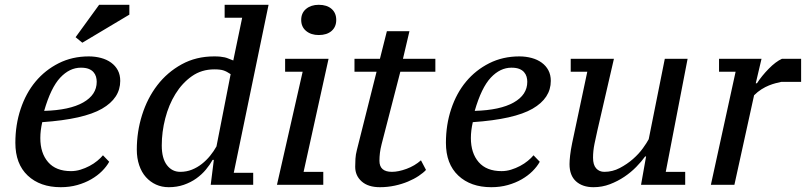

<svg xmlns="http://www.w3.org/2000/svg" viewBox="-20 -770 3358 800"><path d="M435 -96 409 -123C403 -115.7 395.2 -108 385.5 -100C375.8 -92 365 -84.8 353 -78.5C341 -72.2 328.5 -67 315.5 -63C302.5 -59 289.3 -57 276 -57C234 -57 202.2 -69.5 180.5 -94.5C158.8 -119.5 148 -153 148 -195C148 -205.7 148.7 -216.3 150 -227C151.3 -237.7 153.3 -249 156 -261C271.3 -269 354.3 -287.7 405 -317C455.7 -346.3 481 -385 481 -433C481 -449.7 477.7 -464.3 471 -477C464.3 -489.7 455 -500.3 443 -509C431 -517.7 417 -524.2 401 -528.5C385 -532.8 368 -535 350 -535C304 -535 262.2 -525.5 224.5 -506.5C186.8 -487.5 154.7 -462 128 -430C101.3 -398 80.7 -360 66 -316C51.3 -272 44 -225 44 -175C44 -116.3 61.2 -70.8 95.5 -38.5C129.8 -6.2 175.7 10 233 10C257.7 10 280.7 7 302 1C323.3 -5 342.7 -13 360 -23C377.3 -33 392.3 -44.3 405 -57C417.7 -69.7 427.7 -82.7 435 -96ZM317 -488C330.3 -488 341.2 -486.3 349.5 -483C357.8 -479.7 364.5 -475.2 369.5 -469.5C374.5 -463.8 378 -457.5 380 -450.5C382 -443.5 383 -436.3 383 -429C383 -393 364.2 -364.3 326.5 -343C288.8 -321.7 234.7 -310 164 -308C182.7 -372.7 205 -418.8 231 -446.5C257 -474.2 285.7 -488 317 -488ZM393 -750 295 -615 323 -592 519 -709V-750Z M731 -54C708.3 -54 689.8 -63.3 675.5 -82C661.2 -100.7 654 -128 654 -164C654 -201.3 658.8 -238.8 668.5 -276.5C678.2 -314.2 692.3 -348.2 711 -378.5C729.7 -408.8 752.5 -433.5 779.5 -452.5C806.5 -471.5 837.7 -481 873 -481C889.7 -481 902.5 -479.5 911.5 -476.5C920.5 -473.5 930.3 -468.3 941 -461L882 -160C874.7 -146.7 865.8 -133.7 855.5 -121C845.2 -108.3 833.7 -97 821 -87C808.3 -77 794.5 -69 779.5 -63C764.5 -57 748.3 -54 731 -54ZM866 -104H871L858 0H1035V-50H954L1099 -750H916V-696H989L952 -518C944.7 -520.7 938.3 -523.2 933 -525.5C927.7 -527.8 922.2 -529.7 916.5 -531C910.8 -532.3 904.5 -533.3 897.5 -534C890.5 -534.7 882 -535 872 -535C822 -535 777 -524 737 -502C697 -480 663.2 -451 635.5 -415C607.8 -379 586.7 -337.7 572 -291C557.3 -244.3 550 -196.3 550 -147C550 -123 553.3 -101.2 560 -81.5C566.7 -61.8 576 -45.3 588 -32C600 -18.7 614 -8.3 630 -1C646 6.3 663.7 10 683 10C705.7 10 726.7 6.7 746 0C765.3 -6.7 782.7 -15.5 798 -26.5C813.3 -37.5 826.7 -49.8 838 -63.5C849.3 -77.2 858.7 -90.7 866 -104Z M1168 -471H1241L1134 0H1327V-54H1245L1349 -525H1168ZM1235 -687C1235 -667.7 1241.8 -652.3 1255.5 -641C1269.2 -629.7 1286.7 -624 1308 -624C1330.7 -624 1348.5 -629.7 1361.5 -641C1374.5 -652.3 1381 -667.7 1381 -687C1381 -706.3 1374.5 -721.7 1361.5 -733C1348.5 -744.3 1330.7 -750 1308 -750C1286.7 -750 1269.2 -744.3 1255.5 -733C1241.8 -721.7 1235 -706.3 1235 -687Z M1457 -525V-471H1549L1467 -145C1463.7 -132.3 1461.7 -120.2 1461 -108.5C1460.3 -96.8 1460 -85.7 1460 -75C1460 -50.3 1469 -30 1487 -14C1505 2 1530.3 10 1563 10C1584.3 10 1605 7.8 1625 3.5C1645 -0.8 1663.3 -6.5 1680 -13.5C1696.7 -20.5 1711.5 -28.3 1724.5 -37C1737.5 -45.7 1747.7 -54 1755 -62L1734 -102C1716.7 -86.7 1696.7 -74.8 1674 -66.5C1651.3 -58.2 1631 -54 1613 -54C1578.3 -54 1561 -69.3 1561 -100C1561 -111.3 1561.7 -122.3 1563 -133C1564.3 -143.7 1566.7 -155.7 1570 -169L1648 -471H1794V-525H1659L1686 -640H1592L1563 -525Z M2229 -96 2203 -123C2197 -115.7 2189.2 -108 2179.5 -100C2169.8 -92 2159 -84.8 2147 -78.5C2135 -72.2 2122.5 -67 2109.5 -63C2096.5 -59 2083.3 -57 2070 -57C2028 -57 1996.2 -69.5 1974.5 -94.5C1952.8 -119.5 1942 -153 1942 -195C1942 -205.7 1942.7 -216.3 1944 -227C1945.3 -237.7 1947.3 -249 1950 -261C2065.3 -269 2148.3 -287.7 2199 -317C2249.7 -346.3 2275 -385 2275 -433C2275 -449.7 2271.7 -464.3 2265 -477C2258.3 -489.7 2249 -500.3 2237 -509C2225 -517.7 2211 -524.2 2195 -528.5C2179 -532.8 2162 -535 2144 -535C2098 -535 2056.2 -525.5 2018.5 -506.5C1980.8 -487.5 1948.7 -462 1922 -430C1895.3 -398 1874.7 -360 1860 -316C1845.3 -272 1838 -225 1838 -175C1838 -116.3 1855.2 -70.8 1889.5 -38.5C1923.8 -6.2 1969.7 10 2027 10C2051.7 10 2074.7 7 2096 1C2117.3 -5 2136.7 -13 2154 -23C2171.3 -33 2186.3 -44.3 2199 -57C2211.7 -69.7 2221.7 -82.7 2229 -96ZM2111 -488C2124.3 -488 2135.2 -486.3 2143.5 -483C2151.8 -479.7 2158.5 -475.2 2163.5 -469.5C2168.5 -463.8 2172 -457.5 2174 -450.5C2176 -443.5 2177 -436.3 2177 -429C2177 -393 2158.2 -364.3 2120.5 -343C2082.8 -321.7 2028.7 -310 1958 -308C1976.7 -372.7 1999 -418.8 2025 -446.5C2051 -474.2 2079.7 -488 2111 -488Z M2835 -54H2754L2845 -525H2750L2683 -190C2677.7 -180 2669.5 -167.3 2658.5 -152C2647.5 -136.7 2633.8 -121.8 2617.5 -107.5C2601.2 -93.2 2582.8 -80.7 2562.5 -70C2542.2 -59.3 2520.7 -54 2498 -54C2484 -54 2472.7 -58.8 2464 -68.5C2455.3 -78.2 2451 -93 2451 -113C2451 -131.7 2453 -150.8 2457 -170.5C2461 -190.2 2465 -208.7 2469 -226L2538 -525H2358V-471H2427L2364 -174C2360 -154.7 2357.2 -137.5 2355.5 -122.5C2353.8 -107.5 2353 -95.3 2353 -86C2353 -54.7 2362 -30.8 2380 -14.5C2398 1.8 2422.3 10 2453 10C2477 10 2499.8 5.8 2521.5 -2.5C2543.2 -10.8 2563.2 -21.2 2581.5 -33.5C2599.8 -45.8 2616.3 -59.5 2631 -74.5C2645.7 -89.5 2658 -104 2668 -118H2672L2651 0H2835Z M3236 -429H3318V-525H3238C3220.7 -517 3202.3 -503.2 3183 -483.5C3163.7 -463.8 3147.3 -443.7 3134 -423H3129L3153 -525H2976V-471H3045L2942 0H3040L3122 -373C3132 -383 3142.3 -391.3 3153 -398C3163.7 -404.7 3174 -410 3184 -414C3194 -418 3203.5 -421.2 3212.5 -423.5C3221.5 -425.8 3229.3 -427.7 3236 -429Z"/></svg>

Font: PT Serif Caption
Style: Italic
Weight: 400
Italic angle: -12°
Designer: A.Korolkova, O.Umpeleva, V.Yefimov
Foundry: ParaType Ltd
Version: Version 1.000W OFL